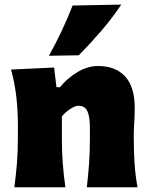

<svg xmlns="http://www.w3.org/2000/svg" viewBox="-20 -796 637 816"><path d="M41 0Q48 -52.5 52 -102.2Q56 -152 56 -214.5V-264.5Q56 -322.5 49.8 -381Q43.5 -439.5 27 -500.5L210 -509L220 -425.5H235Q266 -464 309.5 -489.8Q353 -515.5 396.5 -515.5Q470.5 -515.5 511.5 -471.5Q552.5 -427.5 552.5 -338Q552.5 -305.5 550.5 -273.8Q548.5 -242 548.5 -214.5Q548.5 -152 551.8 -102.2Q555 -52.5 564.5 0H349Q355 -52.5 358.5 -100.8Q362 -149 362 -204V-254Q362 -301 351.2 -323.8Q340.5 -346.5 313 -346.5Q299.5 -346.5 278 -332.5Q256.5 -318.5 243 -301V-204Q243 -149 246.8 -100.8Q250.5 -52.5 258 0ZM188 -559Q247.5 -666.5 288.5 -772.5L495.5 -776.5Q458 -720.5 411.8 -666.5Q365.5 -612.5 315 -561Z"/></svg>

Font: Commissioner Flair ExtraBold
Style: Regular
Weight: 800
Designer: Kostas Bartsokas
Foundry: Kostas Bartsokas
Version: Version 1.000; ttfautohint (v1.8.3)